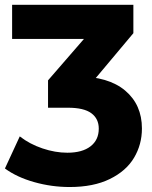

<svg xmlns="http://www.w3.org/2000/svg" viewBox="-38 -560 620 783"><path d="M-17.9 127.1 42.6 -3.8Q82.9 27.7 135.1 45.2Q187.2 62.8 236.6 62.8Q297.4 62.8 331.1 36.8Q364.8 10.8 364.8 -35.3Q364.8 -75.9 334.4 -98.3Q304.1 -120.7 239.4 -120.7H157.9V-232.3L353.7 -458.1L371.1 -401.1H11.4V-540.3H505.9V-424.7L316.9 -199.3L226.1 -248.3H276Q403.9 -248.3 472.3 -190.7Q540.8 -133 540.8 -35.9Q540.8 29.3 508.6 83.4Q476.3 137.6 409.7 170.1Q343.1 202.7 246.1 202.7Q172.2 202.7 101.5 182.7Q30.8 162.8 -17.9 127.1Z"/></svg>

Font: iiserrat Thin
Style: Regular
Weight: 100
Designer: Akira Ohta
Foundry: Akira Ohta
Version: Version 1.200;Glyphs 3.3.1 (3343)